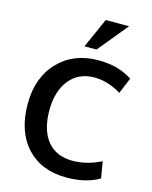

<svg xmlns="http://www.w3.org/2000/svg" viewBox="-141 -1062 917 1162"><g transform="rotate(15 317.5 -481.0)"><path d="M290.5 -785.2 374 -972.2H520L366.2 -785.2ZM389.2 10.3Q232.4 10.3 140.6 -88.4Q48.8 -187 48.8 -360.8Q48.8 -525.9 144.8 -625.7Q240.7 -725.6 396 -725.6Q521.5 -725.6 608.4 -667.5L566.9 -567.4Q483.4 -618.7 398.9 -618.7Q300.3 -618.7 242.9 -547.6Q185.5 -476.6 185.5 -356.9Q185.5 -232.9 241 -165Q296.4 -97.2 398.9 -97.2Q488.8 -97.2 577.1 -142.1L594.7 -38.6Q512.7 10.3 389.2 10.3Z"/></g></svg>

Font: Oxygen
Style: Bold
Weight: 700
Designer: vernon adams
Foundry: Vernon Adams
Version: Version 0.2.3 webfont; ttfautohint (v0.93.3-1d66) -l 8 -r 50